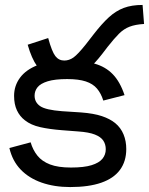

<svg xmlns="http://www.w3.org/2000/svg" viewBox="-20 -745 603 777"><path d="M234 -425Q205 -425 178.5 -436Q152 -447 130 -477.5Q108 -508 92 -564L175 -591Q190 -536 204 -518Q218 -500 240 -500Q260 -500 277.5 -512.5Q295 -525 327 -565L358 -605Q392 -649 420.5 -675Q449 -701 481 -713Q513 -725 557 -725L563 -648Q528 -646 504.5 -637Q481 -628 461.5 -608.5Q442 -589 416 -556L393 -526Q365 -490 340 -468Q315 -446 289.5 -435.5Q264 -425 234 -425ZM264 12Q200 12 148.5 -6Q97 -24 63.5 -59Q30 -94 18 -146L104 -169Q113 -138 131.5 -115Q150 -92 182.5 -79.5Q215 -67 267 -67Q320 -67 350.5 -76.5Q381 -86 394.5 -102.5Q408 -119 408 -141Q408 -161 398 -176Q388 -191 364 -200.5Q340 -210 297 -213L232 -218Q180 -222 142.5 -230.5Q105 -239 81 -258Q60 -274 48.5 -298.5Q37 -323 37 -357Q37 -398 61 -430.5Q85 -463 132.5 -481.5Q180 -500 252 -500Q318 -500 362.5 -487.5Q407 -475 436.5 -444.5Q466 -414 484 -360L398 -338Q389 -367 372.5 -386.5Q356 -406 327 -415.5Q298 -425 252 -425Q202 -425 173 -416Q144 -407 132 -392Q120 -377 120 -358Q120 -331 142.5 -315.5Q165 -300 231 -295L308 -290Q360 -286 392.5 -275Q425 -264 446 -247Q469 -228 480 -201Q491 -174 491 -142Q491 -92 465.5 -57.5Q440 -23 389.5 -5.5Q339 12 264 12Z"/></svg>

Font: hextelugu15
Style: Book
Weight: 400
Designer: Jelle Bosma - Monotype Design Team
Foundry: Monotype Imaging Inc.
Version: Version 2.003